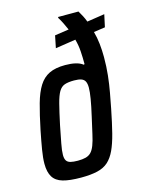

<svg xmlns="http://www.w3.org/2000/svg" viewBox="-114 -815 693 895"><g transform="rotate(-15 233.0 -367.5)"><path d="M166 8Q110 8 77.5 -1.5Q45 -11 30.5 -34.5Q16 -58 16 -98Q16 -126 22.5 -165Q29 -204 39 -254Q54 -327 68 -377Q82 -427 101.5 -458Q121 -489 151 -503.5Q181 -518 228 -518Q256 -518 277.5 -513Q299 -508 313 -497L317 -499Q317 -532 315 -561.5Q313 -591 305 -620L207 -605L219 -664L287 -674Q280 -690 272 -706.5Q264 -723 254 -739L255 -743H353Q361 -730 368 -716.5Q375 -703 381 -687L466 -700L453 -640L398 -632Q406 -604 409.5 -572Q413 -540 413 -507Q413 -461 408.5 -419.5Q404 -378 397 -340Q390 -302 383 -266Q370 -200 358 -153Q346 -106 331.5 -75Q317 -44 296.5 -25.5Q276 -7 244 0.5Q212 8 166 8ZM171 -72Q193 -72 208.5 -76Q224 -80 234.5 -90.5Q245 -101 253 -121.5Q261 -142 268 -174.5Q275 -207 286 -254Q297 -302 302.5 -335Q308 -368 308 -388Q308 -407 302.5 -418Q297 -429 284 -433.5Q271 -438 250 -438Q221 -438 204 -432Q187 -426 176 -407.5Q165 -389 155.5 -352Q146 -315 133 -254Q123 -203 116.5 -169.5Q110 -136 110 -116Q110 -98 116 -88.5Q122 -79 135.5 -75.5Q149 -72 171 -72Z"/></g></svg>

Font: Saira Condensed Medium
Style: Italic
Weight: 500
Width: 3
Italic angle: -12°
Designer: Hector Gatti with collaboration of the Omnibus-Type team
Foundry: Omnibus-Type
Version: Version 1.101